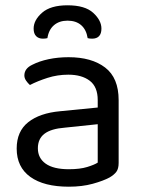

<svg xmlns="http://www.w3.org/2000/svg" viewBox="-20 -691 539 725"><path d="M240 -52Q282 -52 309.5 -60.5Q337 -69 349 -77V-222L225 -209Q173 -205 148 -186Q123 -167 123 -131Q123 -94 152.5 -73Q182 -52 240 -52ZM239 -475Q326 -475 377 -436Q428 -397 428 -313V-76Q428 -54 419.5 -42.5Q411 -31 394 -21Q370 -8 330 3Q290 14 240 14Q146 14 94.5 -23Q43 -60 43 -130Q43 -195 86.5 -229.5Q130 -264 207 -271L349 -285V-313Q349 -363 319 -386Q289 -409 238 -409Q197 -409 159.5 -397Q122 -385 93 -370Q85 -377 78.5 -386.5Q72 -396 72 -406Q72 -432 101 -446Q128 -460 163.5 -467.5Q199 -475 239 -475ZM235 -613Q204 -613 184 -596Q164 -579 159 -547Q155 -546 151 -545.5Q147 -545 142 -545Q126 -545 116.5 -554.5Q107 -564 107 -583Q107 -615 139 -643Q171 -671 235 -671Q301 -671 332 -642.5Q363 -614 363 -583Q363 -564 354 -554.5Q345 -545 328 -545Q323 -545 318.5 -545.5Q314 -546 311 -547Q306 -579 286.5 -596Q267 -613 235 -613Z"/></svg>

Font: Baloo Bhaina 2
Style: Regular
Weight: 400
Designer: Yesha Goshar, Manish Minz, Shuchita Grover and Ek Type
Foundry: Ek Type
Version: Version 1.700